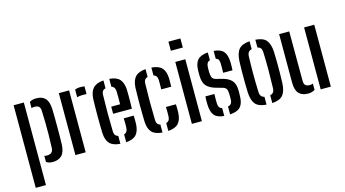

<svg xmlns="http://www.w3.org/2000/svg" viewBox="-102 -1198 3225 1797"><g transform="rotate(-15 1510.0 -300.0)"><path d="M208.5 -68.5Q218 -65 234 -65Q293 -65 295 -121.5Q298 -194.5 298.8 -253.8Q299.5 -313 298.5 -367.5Q297.5 -422 295 -481Q294 -509 281 -522.2Q268 -535.5 239.5 -535.5Q222 -535.5 208.5 -530.5V-591Q233.5 -608 275 -608Q331.5 -608 361.2 -576.2Q391 -544.5 394 -471Q395 -441.5 395.5 -396Q396 -350.5 396 -300Q396 -249.5 395.5 -204Q395 -158.5 394 -129Q391 -55.5 359 -23.8Q327 8 270 8Q233 8 208.5 -9.5ZM53.5 200V-600H152.5V200Z M647.5 -518.5V-592Q668 -602.5 700.5 -602.5Q720.5 -602.5 740 -600V-525.5H701.5Q669 -525.5 647.5 -518.5ZM491.5 0V-600H591V0Z M788.5 -134Q787.5 -167 786.8 -209.8Q786 -252.5 786 -298.8Q786 -345 786.8 -388.2Q787.5 -431.5 788.5 -464.5Q792.5 -534.5 824.8 -568.2Q857 -602 925.5 -607V-530.5Q905 -526 896.2 -513Q887.5 -500 887 -478Q884.5 -386 884.5 -301.8Q884.5 -217.5 887 -124Q888 -78.5 925.5 -69.5V7Q854.5 2 823.2 -31.8Q792 -65.5 788.5 -134ZM932.5 -282V-351H1018.5Q1019.5 -390 1019.2 -427.5Q1019 -465 1018 -478Q1016 -521.5 982 -530.5V-607Q1050 -602 1080.8 -568.5Q1111.5 -535 1115 -468Q1115.5 -456.5 1116 -425.2Q1116.5 -394 1116 -355.2Q1115.5 -316.5 1114 -282ZM982 7V-69.5Q1016 -78 1018 -124.5Q1018.5 -139.5 1018.8 -163.2Q1019 -187 1017.5 -215.5H1114Q1115 -201.5 1115.2 -176Q1115.5 -150.5 1115 -134Q1111.5 -65 1081 -31.5Q1050.5 2 982 7Z M1197.5 -134Q1196.5 -167 1195.8 -209.8Q1195 -252.5 1195 -298.8Q1195 -345 1195.8 -388.2Q1196.5 -431.5 1197.5 -464.5Q1201.5 -534.5 1233.2 -568.2Q1265 -602 1333.5 -607V-531Q1297 -523 1296 -478Q1293.5 -385.5 1293.5 -301.2Q1293.5 -217 1296 -124Q1297 -78.5 1333.5 -70V7Q1263 2 1232 -31.8Q1201 -65.5 1197.5 -134ZM1426.5 -386Q1427.5 -407.5 1427.5 -433.2Q1427.5 -459 1427 -478Q1425.5 -522 1390 -530.5V-607Q1459 -602 1490.2 -569Q1521.5 -536 1524 -468Q1524.5 -448.5 1524.2 -425Q1524 -401.5 1523 -386ZM1390 7V-69.5Q1425.5 -78 1427 -124.5Q1427.5 -144 1427.5 -165Q1427.5 -186 1426.5 -215.5H1523Q1524 -200.5 1524.2 -176Q1524.5 -151.5 1524 -134Q1520.5 -65 1489.5 -31.5Q1458.5 2 1390 7Z M1607 -712V-800H1723V-712ZM1620 0V-600H1717V0Z M1988.5 7V-69Q2029.5 -76.5 2030.5 -124.5Q2031 -146 2031 -155.2Q2031 -164.5 2030.5 -183Q2030 -213 2021 -228.5Q2012 -244 1986 -251.5L1926 -268Q1863 -286 1835 -318.2Q1807 -350.5 1805.5 -416.5Q1805 -443.5 1805.5 -464.5Q1806.5 -534.5 1836.2 -568.2Q1866 -602 1937 -607V-531Q1903.5 -523 1902 -478Q1901.5 -470.5 1901 -457.5Q1900.5 -444.5 1901 -425.5Q1902 -393.5 1910 -374.5Q1918 -355.5 1948 -347.5L2003.5 -333.5Q2064 -318.5 2093.5 -285.2Q2123 -252 2123 -187Q2123 -171.5 2122.8 -159.5Q2122.5 -147.5 2122 -132Q2120.5 -63.5 2090.2 -30.5Q2060 2.5 1988.5 7ZM2026.5 -386Q2027.5 -408.5 2027.5 -435.5Q2027.5 -462.5 2027 -478Q2026.5 -501.5 2019 -513.8Q2011.5 -526 1993.5 -530V-607Q2059 -602 2087.5 -569Q2116 -536 2118.5 -467Q2118.5 -459 2118.5 -443.5Q2118.5 -428 2118.2 -412Q2118 -396 2117 -386ZM1807.5 -134Q1806 -179.5 1808.5 -215.5H1896Q1894.5 -184 1894.8 -162.2Q1895 -140.5 1895.5 -124Q1896.5 -77.5 1932 -69.5V7Q1865.5 2 1837.8 -31.5Q1810 -65 1807.5 -134Z M2201.5 -147.5Q2200 -184.5 2199.2 -239.5Q2198.5 -294.5 2199 -351.8Q2199.5 -409 2201.5 -452.5Q2206 -530.5 2237 -566.2Q2268 -602 2341.5 -607V-530.5Q2300 -521.5 2298.5 -473.5Q2295.5 -398.5 2295.5 -307Q2295.5 -215.5 2299 -126.5Q2300.5 -78 2341.5 -69V7Q2267.5 2 2236.5 -34.2Q2205.5 -70.5 2201.5 -147.5ZM2397.5 7V-69Q2420 -74 2429.2 -88Q2438.5 -102 2439.5 -125.5Q2442.5 -215.5 2442.8 -299.8Q2443 -384 2439.5 -475Q2438.5 -499.5 2429 -513Q2419.5 -526.5 2397.5 -531V-607Q2472 -602 2502.2 -565.2Q2532.5 -528.5 2536.5 -452.5Q2538.5 -412 2539 -357.5Q2539.5 -303 2539 -247.2Q2538.5 -191.5 2536.5 -147.5Q2532.5 -70.5 2502 -34.2Q2471.5 2 2397.5 7Z M2626 -129.5V-600H2724L2725 -121.5Q2725 -92 2737.8 -78.5Q2750.5 -65 2780 -65Q2798 -65 2811.5 -71V-10.5Q2784 8 2746 8Q2688 8 2657 -24.2Q2626 -56.5 2626 -129.5ZM2868 0V-600H2966.5V0Z"/></g></svg>

Font: Big Shoulders Stencil Text SemiBold
Style: Regular
Weight: 600
Designer: Patric King
Foundry: XO Type Co
Version: Version 1.000